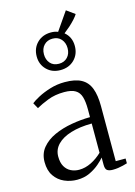

<svg xmlns="http://www.w3.org/2000/svg" viewBox="-139 -1010 767 1091"><g transform="rotate(-15 245.0 -464.5)"><path d="M175.5 9.5Q136.5 9.5 101.2 -5.8Q66 -21 43.8 -53.2Q21.5 -85.5 21.5 -135.5Q21.5 -185 50 -219.2Q78.5 -253.5 125 -274.5Q171.5 -295.5 227 -305.2Q282.5 -315 337 -315.5V-361.5Q337 -406.5 328.5 -435Q320 -463.5 297.2 -477.2Q274.5 -491 231.5 -491Q177.5 -491 134.8 -474.2Q92 -457.5 64.5 -441.5L46 -475Q59.5 -486.5 90.2 -503Q121 -519.5 162.2 -532.2Q203.5 -545 249 -545Q310.5 -545 346.2 -525.5Q382 -506 397.8 -465Q413.5 -424 413.5 -360.5V-36H471.5V-8Q460.5 -4.5 446.5 -1Q432.5 2.5 416.8 4.8Q401 7 385.5 7Q364 7 352.8 -0.8Q341.5 -8.5 341.5 -34.5V-76.5Q331 -63.5 307.5 -43Q284 -22.5 250.8 -6.5Q217.5 9.5 175.5 9.5ZM201 -42.5Q237 -42.5 272.5 -60.2Q308 -78 337 -106V-278Q266 -277.5 213.8 -261.5Q161.5 -245.5 133 -216Q104.5 -186.5 104.5 -145.5Q104.5 -110 117.5 -87.2Q130.5 -64.5 152.5 -53.5Q174.5 -42.5 201 -42.5ZM245 -617Q196 -617 164.8 -648.2Q133.5 -679.5 133.5 -726Q133.5 -775 165.2 -806.5Q197 -838 247 -838Q269.5 -838 287.5 -830.5L361.5 -937.5L410 -902.5Q403 -890.5 388.5 -874.5Q374 -858.5 355.8 -842.2Q337.5 -826 320.5 -813Q358.5 -781.5 358.5 -729Q358.5 -680 326.8 -648.5Q295 -617 245 -617ZM246 -654Q277 -654 296.2 -674.2Q315.5 -694.5 315.5 -727.5Q315.5 -759 297 -780.2Q278.5 -801.5 246 -801.5Q215 -801.5 195.8 -781.2Q176.5 -761 176.5 -727.5Q176.5 -696 194.8 -675Q213 -654 246 -654Z"/></g></svg>

Font: Merriweather 72pt Light
Style: Regular
Weight: 300
Version: Version 2.100